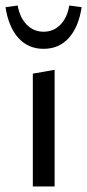

<svg xmlns="http://www.w3.org/2000/svg" viewBox="-27 -676 316 696"><path d="M92 0V-409L171 -423V0ZM131 -499Q75 -499 39.5 -538.5Q4 -578 -7 -650L37 -656Q45 -612 70 -586.5Q95 -561 131 -561Q167 -561 192 -586.5Q217 -612 224 -656L269 -650Q258 -578 222.5 -538.5Q187 -499 131 -499Z"/></svg>

Font: Ysabeau Office Medium
Style: Regular
Weight: 500
Designer: Christian Thalmann (Catharsis Fonts)
Version: Version 2.001;gftools[0.9.30]; featfreeze: tnum,lnum,ss02